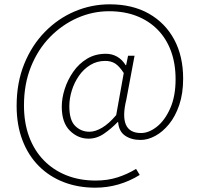

<svg xmlns="http://www.w3.org/2000/svg" viewBox="-20 -712 925 889"><path d="M421 157Q342 157 275.5 131.5Q209 106 160 57Q111 8 84 -62.5Q57 -133 57 -222Q57 -329 92 -415.5Q127 -502 187.5 -564Q248 -626 325.5 -659Q403 -692 488 -692Q593 -692 669 -649Q745 -606 786.5 -529Q828 -452 828 -348Q828 -279 810 -226Q792 -173 762.5 -137Q733 -101 698.5 -82.5Q664 -64 631 -64Q588 -64 559 -84Q530 -104 527 -147H525Q495 -116 461.5 -93Q428 -70 390 -70Q341 -70 303.5 -107Q266 -144 266 -218Q266 -257 279.5 -299.5Q293 -342 319 -379.5Q345 -417 383 -440Q421 -463 470 -463Q499 -463 522.5 -449.5Q546 -436 562 -410H564L573 -454H603L565 -251Q527 -96 633 -96Q669 -96 706 -125Q743 -154 768 -210Q793 -266 793 -345Q793 -418 771.5 -476Q750 -534 709.5 -575Q669 -616 612.5 -638Q556 -660 485 -660Q409 -660 338.5 -629Q268 -598 212 -541Q156 -484 123.5 -403.5Q91 -323 91 -224Q91 -144 114.5 -80Q138 -16 182 29.5Q226 75 287 99.5Q348 124 423 124Q479 124 525 109Q571 94 610 70L627 98Q580 127 528.5 142Q477 157 421 157ZM394 -102Q421 -102 452.5 -120.5Q484 -139 518 -179L553 -374Q532 -406 513 -418Q494 -430 467 -430Q429 -430 398 -411Q367 -392 345.5 -361Q324 -330 312.5 -293Q301 -256 301 -220Q301 -155 328.5 -128.5Q356 -102 394 -102Z"/></svg>

Font: Noto Sans JP Thin Thin
Style: Regular
Weight: 250
Version: Version 2.004-H2;hotconv 1.0.118;makeotfexe 2.5.65603